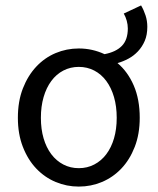

<svg xmlns="http://www.w3.org/2000/svg" viewBox="-20 -677 582 709"><path d="M271 12Q226 12 185.5 -5Q145 -22 114 -54.5Q83 -87 64.5 -134.5Q46 -182 46 -242Q46 -303 64.5 -350.5Q83 -398 114 -431Q145 -464 185.5 -481Q226 -498 271 -498Q321 -498 366 -477Q408 -485 430 -507.5Q452 -530 452 -572Q452 -586 448 -600.5Q444 -615 437 -627L501 -657Q511 -640 517.5 -620Q524 -600 524 -578Q524 -548 514.5 -526Q505 -504 489.5 -487.5Q474 -471 454.5 -460.5Q435 -450 414 -444Q452 -412 474 -361Q496 -310 496 -242Q496 -182 477.5 -134.5Q459 -87 428 -54.5Q397 -22 356.5 -5Q316 12 271 12ZM271 -56Q302 -56 328 -69.5Q354 -83 372.5 -107.5Q391 -132 401 -166Q411 -200 411 -242Q411 -284 401 -318.5Q391 -353 372.5 -378Q354 -403 328 -416.5Q302 -430 271 -430Q240 -430 214 -416.5Q188 -403 169.5 -378Q151 -353 141 -318.5Q131 -284 131 -242Q131 -200 141 -166Q151 -132 169.5 -107.5Q188 -83 214 -69.5Q240 -56 271 -56Z"/></svg>

Font: Source Sans Pro
Style: Regular
Weight: 400
Designer: Paul D. Hunt
Foundry: Adobe Systems Incorporated
Version: Version 2.021;PS 2.000;hotconv 1.0.86;makeotf.lib2.5.63406